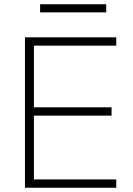

<svg xmlns="http://www.w3.org/2000/svg" viewBox="-20 -880 622 900"><path d="M97 0V-705H525V-666H139V-377H503V-338H139V-39H525V0ZM168 -822V-860H478V-822Z"/></svg>

Font: Mulish ExtraLight ExtraLight
Style: Regular
Weight: 250
Version: Version 3.603